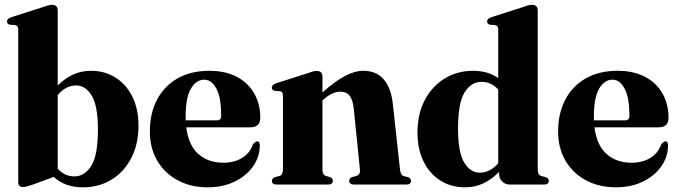

<svg xmlns="http://www.w3.org/2000/svg" viewBox="-20 -769 2828 800"><path d="M220.5 -725V-412.5Q250 -442.5 284.2 -458.2Q318.5 -474 359.5 -474Q417 -474 461.8 -445.5Q506.5 -417 531.8 -365.8Q557 -314.5 557 -245.5Q557 -168 526.8 -110Q496.5 -52 444.2 -20.2Q392 11.5 325.5 11.5Q250 11.5 204 -32L120.5 -1Q101 5.5 92.2 7.8Q83.5 10 76 10Q56 10 56 -9.5V-646Q56 -662.5 43.5 -664.5L21.5 -666Q9 -669 9 -680Q9 -691 26 -697L157.5 -739Q184.5 -749 195.5 -749Q220.5 -749 220.5 -725ZM297 -413Q254.5 -413 220.5 -373V-66Q249.5 -34 289.5 -34Q332.5 -34 360.2 -77.8Q388 -121.5 388 -229.5Q388 -327 362.5 -370Q337 -413 297 -413Z M1064.5 -278.5Q1064.5 -238.5 1023 -238.5H756Q765.5 -163.5 806.5 -127.2Q847.5 -91 910.5 -91Q956 -91 988.5 -110.8Q1021 -130.5 1034 -167.5Q1045 -180 1051.5 -180Q1063 -180 1062.5 -161.5Q1061.5 -113.5 1033.2 -74.2Q1005 -35 956.5 -11.8Q908 11.5 845.5 11.5Q775.5 11.5 721 -17.5Q666.5 -46.5 635.5 -99Q604.5 -151.5 604.5 -221Q604.5 -297 634.5 -354Q664.5 -411 720 -442.5Q775.5 -474 852.5 -474Q919.5 -474 967 -448.8Q1014.5 -423.5 1039.5 -379.2Q1064.5 -335 1064.5 -278.5ZM753.5 -283.5Q753.5 -275.5 753.5 -267.5H883Q901.5 -267.5 901.5 -285.5Q901.5 -364 881.2 -400.5Q861 -437 831.5 -437Q797.5 -437 775.5 -399.8Q753.5 -362.5 753.5 -283.5Z M1323.5 -449.5V-384Q1377.5 -431.5 1418 -452.8Q1458.5 -474 1493.5 -474Q1548.5 -474 1579 -438.2Q1609.5 -402.5 1616.5 -338L1646.5 -64.5Q1649 -39.5 1661.5 -35.5L1679.5 -31Q1692.5 -26 1692.5 -15.5Q1692.5 0 1673 0H1455.5Q1435 0 1435 -16Q1435 -26 1446.5 -31L1465 -36Q1473 -38.5 1477 -45Q1481 -51.5 1479.5 -64.5L1454 -317Q1450 -352.5 1437 -369.8Q1424 -387 1397.5 -387Q1364.5 -387 1327.5 -354L1323.5 -350.5V-63.5Q1323.5 -41 1337.5 -36L1356 -31Q1367 -26 1367 -16Q1367 0 1347 0H1132.5Q1113 0 1113 -15.5Q1113 -26 1126 -31L1145.5 -36Q1159 -40.5 1159 -63.5V-370.5Q1159 -387 1146.5 -389L1124.5 -390.5Q1112.5 -393.5 1112.5 -404.5Q1112.5 -415 1129 -421.5L1260.5 -463.5Q1275 -468.5 1283.2 -471Q1291.5 -473.5 1299.5 -473.5Q1323.5 -473.5 1323.5 -449.5Z M1719.5 -216.5Q1719.5 -294.5 1750 -352.2Q1780.5 -410 1833 -442Q1885.5 -474 1951 -474Q2014 -474 2056 -443.5V-646Q2056 -662.5 2043.5 -664.5L2021.5 -666Q2009.5 -669 2009.5 -680Q2009.5 -691 2026 -697L2157.5 -739Q2172 -744.5 2180.2 -746.8Q2188.5 -749 2196.5 -749Q2220.5 -749 2220.5 -725V-63.5Q2220.5 -40 2234.5 -36L2253 -31Q2266.5 -26.5 2266.5 -15.5Q2266.5 0 2247 0H2104.5Q2085.5 0 2072.5 -12.8Q2059.5 -25.5 2059.5 -44.5V-53Q2029 -21.5 1994 -5Q1959 11.5 1917 11.5Q1859.5 11.5 1814.8 -16.8Q1770 -45 1744.8 -96.2Q1719.5 -147.5 1719.5 -216.5ZM1888.5 -232.5Q1888.5 -135 1914 -92.2Q1939.5 -49.5 1979.5 -49.5Q2022 -49.5 2056 -89V-396Q2027 -428 1986.5 -428Q1943.5 -428 1916 -384.2Q1888.5 -340.5 1888.5 -232.5Z M2765.5 -278.5Q2765.5 -238.5 2724 -238.5H2457Q2466.5 -163.5 2507.5 -127.2Q2548.5 -91 2611.5 -91Q2657 -91 2689.5 -110.8Q2722 -130.5 2735 -167.5Q2746 -180 2752.5 -180Q2764 -180 2763.5 -161.5Q2762.5 -113.5 2734.2 -74.2Q2706 -35 2657.5 -11.8Q2609 11.5 2546.5 11.5Q2476.5 11.5 2422 -17.5Q2367.5 -46.5 2336.5 -99Q2305.5 -151.5 2305.5 -221Q2305.5 -297 2335.5 -354Q2365.5 -411 2421 -442.5Q2476.5 -474 2553.5 -474Q2620.5 -474 2668 -448.8Q2715.5 -423.5 2740.5 -379.2Q2765.5 -335 2765.5 -278.5ZM2454.5 -283.5Q2454.5 -275.5 2454.5 -267.5H2584Q2602.5 -267.5 2602.5 -285.5Q2602.5 -364 2582.2 -400.5Q2562 -437 2532.5 -437Q2498.5 -437 2476.5 -399.8Q2454.5 -362.5 2454.5 -283.5Z"/></svg>

Font: Fraunces 72pt S000
Style: Bold
Weight: 700
Version: Version 1.000; ttfautohint (v1.8.3)